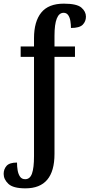

<svg xmlns="http://www.w3.org/2000/svg" viewBox="-28 -790 490 1050"><path d="M111 240Q44 240 18 215.5Q-8 191 -8 161Q-8 135 8 117Q24 99 65 99Q65 121 68.5 141.5Q72 162 81.5 176Q91 190 110 190Q136 190 147 159Q158 128 158 64V-479H85V-536H158V-581Q158 -672 197.5 -721Q237 -770 321 -770Q392 -770 417 -748.5Q442 -727 442 -699Q442 -673 424.5 -655Q407 -637 360 -637Q360 -655 357 -674.5Q354 -694 345 -707Q336 -720 320 -720Q270 -720 270 -594V-536H382V-479H270V52Q270 240 111 240Z"/></svg>

Font: Noto Serif ExtraCondensed SemiBold
Style: Regular
Weight: 600
Width: 2
Designer: Monotype Design Team
Foundry: Monotype Imaging Inc.
Version: Version 2.015; ttfautohint (v1.8.4.7-5d5b)